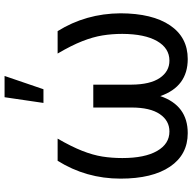

<svg xmlns="http://www.w3.org/2000/svg" viewBox="-21 -791 822 820"><g transform="rotate(-90 390.0 -381.0)"><path d="M113.3 -545.9H208Q173.8 -486.8 155.8 -440.9Q137.7 -395 131.3 -354.2Q125 -313.5 125 -269.5Q125 -173.8 155.3 -121.1Q185.5 -68.4 238.3 -68.4Q284.7 -68.4 312.7 -109.6Q340.8 -150.9 340.8 -230.5V-393.6H438.5V-230.5Q439 -150.9 467 -109.6Q495.1 -68.4 541 -68.4Q594.2 -68.4 624.5 -121.1Q654.8 -173.8 655.3 -269.5Q655.3 -313.5 648.7 -354.2Q642.1 -395 624 -440.9Q606 -486.8 571.3 -545.9H667Q742.2 -425.3 743.2 -277.3Q742.7 -141.1 691.7 -65.7Q640.6 9.8 547.9 9.8Q430.2 9.8 389.6 -107.4Q349.6 9.8 231.4 9.8Q139.6 9.8 88.4 -65.7Q37.1 -141.1 37.1 -277.3Q37.1 -423.8 113.3 -545.9ZM360.4 -606.4 384.8 -772.5H475.6L418.9 -606.4Z"/></g></svg>

Font: Inter Display
Style: Regular
Weight: 400
Designer: Rasmus Andersson
Foundry: rsms
Version: Version 4.000;git-37864ae